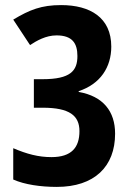

<svg xmlns="http://www.w3.org/2000/svg" viewBox="-20 -722 510 754"><path d="M417 -539C417 -653 334 -702 220 -702C143 -702 97 -684 32 -645L98 -545C124 -562 160 -583 202 -583C264 -583 284 -552 284 -502C284 -444 257 -411 147 -411H113V-299H148C253 -299 292 -268 292 -207C292 -143 261 -105 182 -105C131 -105 86 -117 32 -140V-17C77 3 140 12 203 12C351 12 432 -68 432 -197C432 -285 385 -344 289 -361V-364C374 -392 417 -458 417 -539Z"/></svg>

Font: Noto Sans Kannada ExtraCondensed
Style: Bold
Weight: 700
Width: 2
Designer: Jelle Bosma - Monotype Design Team
Foundry: Monotype Imaging Inc.
Version: Version 2.005